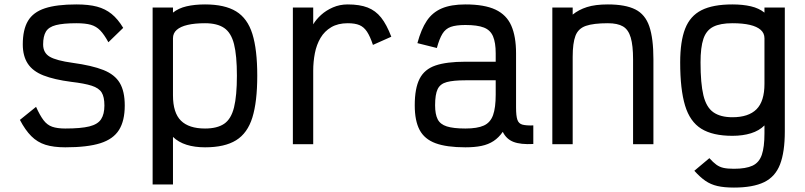

<svg xmlns="http://www.w3.org/2000/svg" viewBox="-20 -652 3640 868"><path d="M275 14Q222 14 185.5 2.5Q149 -9 121.5 -36.5Q94 -64 70 -110L143 -169Q160 -131 176.5 -109Q193 -87 216 -79Q239 -71 275 -71Q346 -71 384 -80.5Q422 -90 437 -113Q452 -136 452 -175Q452 -214 439.5 -234Q427 -254 394.5 -264.5Q362 -275 302 -282Q225 -292 176.5 -311Q128 -330 105.5 -364.5Q83 -399 83 -451Q83 -518 106.5 -557.5Q130 -597 183 -614.5Q236 -632 325 -632Q381 -632 418.5 -622Q456 -612 484.5 -589Q513 -566 537 -526L470 -461Q451 -496 433 -514.5Q415 -533 390.5 -540Q366 -547 325 -547Q266 -547 233 -538.5Q200 -530 187.5 -509Q175 -488 175 -451Q175 -413 205 -395.5Q235 -378 308 -368Q396 -356 447.5 -335.5Q499 -315 521.5 -277Q544 -239 544 -175Q544 -106 518 -64.5Q492 -23 433.5 -4.5Q375 14 275 14Z M670 182V-618H762V-595Q787 -615 823.5 -623.5Q860 -632 907 -632Q996 -632 1047.5 -600.5Q1099 -569 1121 -498.5Q1143 -428 1143 -310Q1143 -192 1121 -121Q1099 -50 1047.5 -18Q996 14 907 14Q860 14 823.5 2.5Q787 -9 762 -33V182ZM907 -71Q962 -71 993.5 -92.5Q1025 -114 1038 -166.5Q1051 -219 1051 -310Q1051 -401 1038 -452.5Q1025 -504 993.5 -525.5Q962 -547 907 -547Q861 -547 828.5 -539.5Q796 -532 779 -517Q762 -502 762 -479V-221Q762 -142 798 -106.5Q834 -71 907 -71Z M1304 0V-618H1396V-542Q1409 -564 1431.5 -584.5Q1454 -605 1485 -618.5Q1516 -632 1552 -632Q1606 -632 1642 -618Q1678 -604 1703 -572.5Q1728 -541 1749 -486L1666 -449Q1653 -488 1639 -509Q1625 -530 1605 -538.5Q1585 -547 1552 -547Q1508 -547 1477.5 -529Q1447 -511 1429 -480.5Q1411 -450 1403.5 -411.5Q1396 -373 1396 -332V0Z M2084 14Q1999 14 1949 -4.5Q1899 -23 1877 -64.5Q1855 -106 1855 -176Q1855 -253 1877 -296Q1899 -339 1949 -356Q1999 -373 2084 -373H2221V-411Q2221 -459 2209 -487.5Q2197 -516 2167.5 -527.5Q2138 -539 2084 -539Q2042 -539 2018 -530.5Q1994 -522 1980 -499Q1966 -476 1955 -435L1867 -457Q1884 -520 1909.5 -558Q1935 -596 1977 -614Q2019 -632 2084 -632Q2170 -632 2220 -608.5Q2270 -585 2291.5 -536Q2313 -487 2313 -411V-166Q2313 -128 2319 -110.5Q2325 -93 2342 -88.5Q2359 -84 2391 -85V-1Q2334 2 2301.5 -10.5Q2269 -23 2253 -56Q2235 -30 2211.5 -14.5Q2188 1 2157 7.5Q2126 14 2084 14ZM2084 -71Q2138 -71 2167.5 -84.5Q2197 -98 2209 -131.5Q2221 -165 2221 -224V-289H2084Q2030 -289 2000 -281Q1970 -273 1958.5 -249Q1947 -225 1947 -176Q1947 -136 1958.5 -113Q1970 -90 2000 -80.5Q2030 -71 2084 -71Z M2477 0V-618H2569V-586Q2596 -608 2633.5 -620Q2671 -632 2728 -632Q2807 -632 2852 -609.5Q2897 -587 2915.5 -532.5Q2934 -478 2934 -384V0H2842V-384Q2842 -446 2831.5 -482Q2821 -518 2796.5 -532.5Q2772 -547 2728 -547Q2663 -547 2628.5 -535Q2594 -523 2581.5 -490Q2569 -457 2569 -395V0Z M3298 196Q3254 196 3223.5 189Q3193 182 3169 165.5Q3145 149 3119 120L3187 63Q3204 82 3218.5 92.5Q3233 103 3251 107Q3269 111 3298 111Q3352 111 3382 97Q3412 83 3424 48Q3436 13 3436 -49V-85Q3412 -61 3375 -49.5Q3338 -38 3291 -38Q3202 -38 3150.5 -70Q3099 -102 3077 -175Q3055 -248 3055 -370Q3055 -465 3077.5 -522.5Q3100 -580 3151.5 -606Q3203 -632 3291 -632Q3338 -632 3374.5 -623.5Q3411 -615 3436 -595V-618H3528V-58Q3528 35 3506.5 91Q3485 147 3434.5 171.5Q3384 196 3298 196ZM3291 -122Q3364 -122 3400 -158Q3436 -194 3436 -273V-479Q3436 -502 3419 -517Q3402 -532 3370 -539.5Q3338 -547 3291 -547Q3236 -547 3204.5 -531Q3173 -515 3160 -476.5Q3147 -438 3147 -370Q3147 -275 3160 -221Q3173 -167 3205 -144.5Q3237 -122 3291 -122Z"/></svg>

Font: Victor Mono Thin SemiBold
Style: Regular
Weight: 600
Monospace: yes
Version: Version 1.561;gftools[0.9.30]